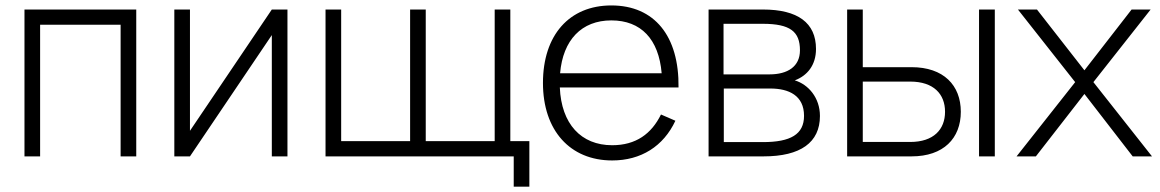

<svg xmlns="http://www.w3.org/2000/svg" viewBox="-20 -575 4266 706"><path d="M127.5 0V-484H423.5V0H481V-540H70V0Z M979.5 -540 678.5 -94V-540H621V0H678.5L979.5 -446V0H1037V-540Z M1926.5 111.5V-56H1856.5V-540H1799V-56H1545.5V-540H1488V-56H1234.5V-540H1177V0H1869V111.5Z M2231 -41C2116.5 -41 2044 -119.5 2038.5 -253.5H2475C2477.5 -442.5 2386.5 -555 2228 -555C2073.5 -555 1976.5 -446 1976.5 -270C1976.5 -95 2076.5 15 2231 15C2337 15 2419.5 -37 2463.5 -131L2410.5 -154C2375.5 -83 2318.5 -41 2231 -41ZM2039.5 -305.5C2050 -428 2118.5 -500 2228 -500C2337 -500 2402.5 -431 2413 -305.5Z M2788 0C2923.5 0 2995 -51 2995 -148.5C2995 -215.5 2952.5 -264.5 2902.5 -279.5C2948 -296.5 2980.5 -335 2980.5 -395C2980.5 -491.5 2913 -540 2785.5 -540H2585.5V0ZM2784.5 -487.5C2885.5 -487.5 2921.5 -459 2921.5 -390C2921.5 -330 2876 -301.5 2809.5 -301.5H2640.5V-487.5ZM2641.5 -52.5V-249.5H2812.5C2881 -249.5 2936.5 -223.5 2936.5 -149C2936.5 -81 2887 -52.5 2785.5 -52.5Z M3638 0V-540H3580V0ZM3332 0C3449.5 0 3513 -66.5 3513 -164C3513 -261.5 3449.5 -328 3332 -328H3152.5V-540H3095V0ZM3152.5 -53V-275H3327C3413 -275 3455 -229 3455 -164C3455 -99 3413 -53 3327 -53Z M3789 0 3967.5 -229.5 4145 0H4216L4000.5 -273L4211 -540H4141L3967.5 -316.5L3793 -540H3723L3933.5 -273L3718 0Z"/></svg>

Font: Vela Sans Light
Style: Regular
Weight: 300
Designer: Principal design: Mikhail Sharanda - project Manrope.
Design modification: Ravid Balaliev
Foundry: Mikhail Sharanda
Version: Version 1.001